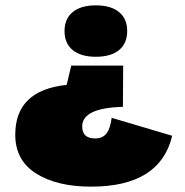

<svg xmlns="http://www.w3.org/2000/svg" viewBox="-20 -528 691 717"><path d="M424.5 -341Q394 -316 338 -316Q282 -316 251.5 -341Q221 -366 221 -412Q221 -458 251.5 -483Q282 -508 338 -508Q394 -508 424.5 -483Q455 -458 455 -412Q455 -366 424.5 -341ZM320 169Q193 169 115 120Q37 71 37 -25Q37 -191 229 -211L246 -283H440L439 -129Q287 -125 287 -56Q287 -11 335 -11Q363 -11 377.5 -29.5Q392 -48 397 -88L623 -21Q578 169 320 169Z"/></svg>

Font: Elaine Sans Black
Style: Regular
Weight: 900
Designer: Wei Huang
Foundry: Wei Huang
Version: Version 2.001;December 24, 2019;FontCreator 12.0.0.2547 64-b